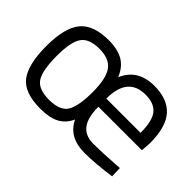

<svg xmlns="http://www.w3.org/2000/svg" viewBox="-87 -765 1030 1030"><g transform="rotate(45 428.5 -250.0)"><path d="M763 -65 792 -67 794 -6Q681 10 600 10Q481 10 438 -81Q416 -33 375 -11.5Q334 10 265 10Q142 10 96 -52Q50 -114 50 -251.5Q50 -389 99.5 -449.5Q149 -510 265 -510Q333 -510 375.5 -485.5Q418 -461 441 -405Q486 -510 611 -510Q712 -510 762 -453.5Q812 -397 812 -276L808 -218H478Q478 -136 508 -97Q538 -58 600 -58Q662 -58 763 -65ZM127 -253.5Q127 -146 154 -101.5Q181 -57 264.5 -57Q348 -57 374.5 -102Q401 -147 401 -251Q401 -355 369.5 -398.5Q338 -442 262 -442Q186 -442 156.5 -401.5Q127 -361 127 -253.5ZM477 -279H737Q737 -368 707.5 -405.5Q678 -443 611 -443Q477 -443 477 -279Z"/></g></svg>

Font: TitilliumWeb-Regular
Style: Regular
Weight: 400
Version: Version 1.001;PS 57.000;hotconv 1.0.70;makeotf.lib2.5.55311